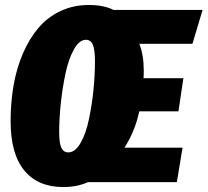

<svg xmlns="http://www.w3.org/2000/svg" viewBox="-20 -736 839 776"><path d="M798.8 -695.8 757.8 -559.1H543Q561 -513.7 561 -451.2Q561 -429.7 560.1 -419.9H721.2L701.2 -286.1H543Q524.9 -203.6 482.9 -139.2H717.8L694.8 0H335.9Q292 20 235.8 20Q133.3 20 78.1 -47.1Q22.9 -114.3 22.9 -246.1Q22.9 -322.3 34.9 -391.1Q46.9 -460 72.5 -519.5Q98.1 -579.1 134.8 -622.6Q171.4 -666 223.6 -690.9Q275.9 -715.8 338.9 -715.8Q399.9 -715.8 439 -695.8ZM255.9 -120.1Q283.7 -120.1 305.4 -157.7Q327.1 -195.3 339.4 -253.7Q351.6 -312 357.7 -372.6Q363.8 -433.1 363.8 -488.8Q363.8 -535.2 355.2 -555.2Q346.7 -575.2 327.1 -575.2Q300.3 -575.2 278.6 -536.1Q256.8 -497.1 244.4 -437.5Q231.9 -377.9 225.6 -316.7Q219.2 -255.4 219.2 -202.1Q219.2 -157.7 228 -138.9Q236.8 -120.1 255.9 -120.1Z"/></svg>

Font: Fira Sans Compressed Heavy
Style: Italic
Weight: 900
Width: 3
Italic angle: -8°
Designer: Carrois Corporate & Edenspiekermann AG
Foundry: Carrois Corporate GbR & Edenspiekermann AG
Version: Version 4.203;PS 004.203;hotconv 1.0.88;makeotf.lib2.5.64775